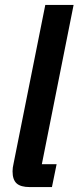

<svg xmlns="http://www.w3.org/2000/svg" viewBox="-20 -760 319 780"><path d="M101 0Q64 0 47.5 -15Q31 -30 31 -64Q31 -71 32 -79Q33 -87 35 -95L164 -740H279L150 -93H210L191 0Z"/></svg>

Font: IBM Plex Sans Cond SmBld
Style: Italic
Weight: 600
Width: 3
Italic angle: -11°
Designer: Mike Abbink, Paul van der Laan, Pieter van Rosmalen
Foundry: Bold Monday
Version: Version 1.3